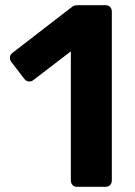

<svg xmlns="http://www.w3.org/2000/svg" viewBox="-20 -720 519 740"><path d="M277 0Q266 0 259.5 -7Q253 -14 253 -25V-522L108 -411Q102 -406 93 -406Q81 -406 73 -417L23 -482Q17 -491 18.5 -501Q20 -511 29 -517L257 -693Q263 -698 268.5 -699Q274 -700 281 -700H387Q398 -700 404.5 -693Q411 -686 411 -675V-25Q411 -14 404.5 -7Q398 0 387 0Z"/></svg>

Font: Fz Rubik SemBd
Style: Regular
Weight: 600
Designer: Hubert and Fischer
Foundry: Hubert and Fischer
Version: Vit hóa bi FontZin.com